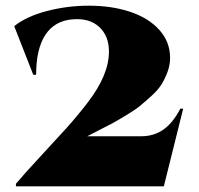

<svg xmlns="http://www.w3.org/2000/svg" viewBox="-20 -655 698 675"><path d="M107 -392H97L30 -563Q72 -597 144 -616Q216 -635 292 -635Q373 -635 437.5 -613.5Q502 -592 540 -550Q578 -508 578 -451Q578 -426 568.5 -401Q559 -376 547 -357Q535 -338 510.5 -316Q486 -294 470 -281Q454 -268 421.5 -248.5Q389 -229 375 -221.5Q361 -214 326.5 -196.5Q292 -179 287 -176H477Q521 -176 554.5 -199.5Q588 -223 614 -273H624L556 0H36V-9Q69 -48 123 -106Q177 -164 213.5 -204.5Q250 -245 287.5 -293.5Q325 -342 344 -387Q363 -432 363 -474Q363 -529 328.5 -560.5Q294 -592 235 -587Q172 -582 139.5 -532.5Q107 -483 107 -392Z"/></svg>

Font: Cinzel Decorative Black
Style: Regular
Weight: 900
Designer: Natanael Gama
Version: Version 1.001;PS 001.001;hotconv 1.0.56;makeotf.lib2.0.21325